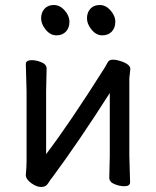

<svg xmlns="http://www.w3.org/2000/svg" viewBox="-20 -727 623 766"><path d="M144 19Q126 19 104.5 3.5Q83 -12 83 -29V-31Q86 -58 86 -86V-364L83 -471Q83 -487 107 -487Q125 -487 145.5 -478.5Q166 -470 166 -453L164 -364V-112Q257 -234 399 -459Q404 -467 409.5 -478Q415 -489 431 -489Q443 -489 459 -484Q500 -471 500 -452L496 -415V-106L499 0Q499 16 476 16Q457 16 436.5 7.5Q416 -1 416 -18L418 -106V-356Q295 -163 190 -21Q180 -9 171.5 5Q163 19 144 19ZM243 -601Q229 -586 205 -586Q181 -586 162.5 -608.5Q144 -631 144 -654Q144 -677 157.5 -692Q171 -707 195 -707Q219 -707 238 -685.5Q257 -664 257 -640Q257 -616 243 -601ZM426 -601Q412 -586 388 -586Q364 -586 345.5 -608.5Q327 -631 327 -654Q327 -677 340.5 -692Q354 -707 378 -707Q402 -707 421 -685.5Q440 -664 440 -640Q440 -616 426 -601Z"/></svg>

Font: LXGW WenKai Lite
Style: Bold
Weight: 700
Designer: LXGW / Fontworks Inc.
Foundry: LXGW / Fontworks Inc.
Version: Version 1.330;April 28, 2024